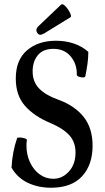

<svg xmlns="http://www.w3.org/2000/svg" viewBox="-20 -867 491 900"><path d="M219 13Q159 13 110.5 -10Q62 -33 34 -81Q36 -119 42.5 -153Q49 -187 60 -219Q61 -223 73 -222.5Q85 -222 96 -218.5Q107 -215 106 -210Q105 -205 104.5 -198Q104 -191 104 -185Q104 -142 120.5 -106.5Q137 -71 165.5 -50Q194 -29 230 -29Q272 -29 303 -63Q334 -97 334 -152Q334 -201 305 -233Q276 -265 217 -290Q140 -322 97 -371Q54 -420 54 -499Q54 -586 106.5 -631Q159 -676 243 -676Q286 -676 324.5 -663.5Q363 -651 394 -624Q394 -595 390 -567Q386 -539 380 -510Q379 -504 369 -504Q359 -504 349.5 -507.5Q340 -511 340 -517Q341 -567 311.5 -602.5Q282 -638 230 -638Q182 -638 157.5 -608.5Q133 -579 133 -532Q133 -484 163 -452.5Q193 -421 255 -399Q331 -371 372.5 -318.5Q414 -266 414 -184Q414 -94 364.5 -40.5Q315 13 219 13ZM169 -704Q158 -704 152 -718Q146 -732 162 -746L266 -845Q272 -850 281 -843Q290 -836 298.5 -823.5Q307 -811 311 -800Q315 -789 310 -786L188 -711Q182 -708 177.5 -706Q173 -704 169 -704Z"/></svg>

Font: Junicode Two Beta Condensed Medium
Style: Regular
Weight: 500
Width: 3
Designer: Peter S. Baker
Foundry: Briery Creek Software
Version: Version 1.053; ttfautohint (v1.8.4)